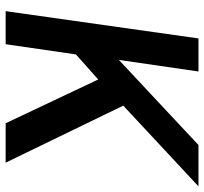

<svg xmlns="http://www.w3.org/2000/svg" viewBox="-42 -698 740 697"><g transform="rotate(90 328.5 -350.0)"><path d="M21 0 120 -700H240L198 -411L507 -700H657L364 -427L571 0H428L269 -336L178 -255L141 0Z"/></g></svg>

Font: Host Grotesk Light SemiBold
Style: Italic
Weight: 600
Italic angle: -8°
Version: Version 1.003